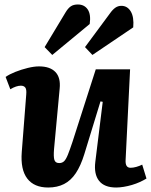

<svg xmlns="http://www.w3.org/2000/svg" viewBox="-20 -822 674 856"><path d="M5 -479Q22 -491 48.5 -501.5Q75 -512 103.5 -519Q132 -526 154 -526Q203 -526 227 -501Q251 -476 246 -427L221 -158Q218 -123 222.5 -109Q227 -95 244 -95Q257 -95 265.5 -103Q274 -111 282.5 -132Q291 -153 303 -189L407 -513H560L540 -109Q539 -91 544.5 -82.5Q550 -74 562 -74Q574 -74 588 -78Q602 -82 614 -88L633 -26Q620 -18 603.5 -10.5Q587 -3 568.5 2.5Q550 8 531.5 11Q513 14 498 14Q445 14 421.5 -16Q398 -46 405 -101L438 -368L428 -370L356 -135Q340 -83 318 -50Q296 -17 265.5 -1.5Q235 14 195 14Q132 14 101.5 -26Q71 -66 77 -144L97 -401Q99 -424 92.5 -432Q86 -440 73 -440Q63 -440 51 -436Q39 -432 26 -424ZM470 -762Q482 -779 494 -787.5Q506 -796 521 -796Q548 -796 563 -771Q578 -746 574 -700L392 -577L359 -612ZM273 -768Q284 -786 296 -794Q308 -802 327 -802Q356 -802 371 -780Q386 -758 380 -715L213 -577L179 -612Z"/></svg>

Font: Literata
Style: Bold Italic
Weight: 700
Italic angle: -2°
Designer: Latin by Veronika Burian and Jose Scaglione. Greek by Irene Vlachou. Cyrillic by Vera Evstafieva
Foundry: TypeTogether
Version: Version 3.103;gftools[0.9.29]